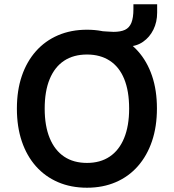

<svg xmlns="http://www.w3.org/2000/svg" viewBox="-20 -868 812 898"><path d="M387 10Q312 10 251.5 -16Q191 -42 148 -90.5Q105 -139 82 -207Q59 -275 59 -360Q59 -445 82 -512.5Q105 -580 148 -628.5Q191 -677 251.5 -703Q312 -729 387 -729Q461 -729 521.5 -703Q582 -677 625 -629Q668 -581 691 -513.5Q714 -446 714 -361Q714 -276 691 -208Q668 -140 625 -91Q582 -42 521.5 -16Q461 10 387 10ZM387 -106Q449 -106 493 -135.5Q537 -165 560.5 -222Q584 -279 584 -360Q584 -442 561 -498.5Q538 -555 493.5 -584Q449 -613 387 -613Q324 -613 280 -584Q236 -555 212.5 -498.5Q189 -442 189 -360Q189 -279 212.5 -222Q236 -165 280 -135.5Q324 -106 387 -106ZM487 -651 445 -723Q465 -722 481.5 -720.5Q498 -719 511 -719Q544 -719 564.5 -728.5Q585 -738 594.5 -761.5Q604 -785 604 -825V-848H715V-809Q715 -765 697.5 -729.5Q680 -694 649 -672.5Q618 -651 579 -651Z"/></svg>

Font: Nunitoga
Style: Bold
Weight: 700
Designer: Vernon Adams
Foundry: Vernon Adams
Version: Version 1.0